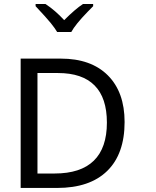

<svg xmlns="http://www.w3.org/2000/svg" viewBox="-20 -929 769 948"><path d="M595.2 -326.7Q595.2 -168.9 509.3 -85Q423.3 -1 261.7 -1H82V-639.6H280.3Q429.7 -639.6 512.5 -556.9Q595.2 -474.1 595.2 -326.7ZM507.8 -323.7Q507.8 -445.8 447 -507.1Q386.2 -568.4 266.6 -568.4H165V-72.3H249.5Q378.4 -72.3 443.1 -135.5Q507.8 -198.7 507.8 -323.7ZM155.8 -909.2H204.6Q252.4 -877.9 296.9 -829.6Q351.6 -884.3 389.6 -909.2H439.9V-898.4L412.1 -870.1Q351.6 -807.6 332 -771H262.2Q252.4 -788.1 231 -814.7Q209.5 -841.3 155.8 -898.4Z"/></svg>

Font: XL-Viking
Style: Regular
Weight: 400
Foundry: Ascender Corporation
Version: Version 1.10 March 23, 2015